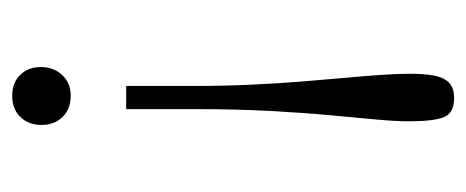

<svg xmlns="http://www.w3.org/2000/svg" viewBox="-245 -510 765 315"><g transform="rotate(90 137.5 -352.5)"><path d="M121 -177V-288Q121 -337 119 -380.5Q117 -424 114 -462Q111 -500 108 -532.5Q105 -565 103 -593Q101 -621 101 -643Q101 -666 104 -682Q107 -698 115.5 -706.5Q124 -715 141 -715Q166 -715 172.5 -697.5Q179 -680 179 -642Q179 -619 176 -586.5Q173 -554 169 -511Q165 -468 162 -412.5Q159 -357 159 -287V-177ZM137 10Q116 10 103 -3Q90 -16 90 -37Q90 -58 103 -72Q116 -86 137 -86Q159 -86 172 -72.5Q185 -59 185 -38Q185 -17 172 -3.5Q159 10 137 10Z"/></g></svg>

Font: Literata ExtraLight
Style: Regular
Weight: 250
Designer: Latin by Veronika Burian and Jose Scaglione. Greek by Irene Vlachou. Cyrillic by Vera Evstafieva.
Foundry: TypeTogether
Version: Version 3.103;gftools[0.9.29]